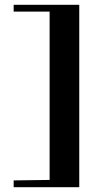

<svg xmlns="http://www.w3.org/2000/svg" viewBox="-20 -650 420 803"><path d="M37.1 132.8H311.5V-629.9H37.1V-601.6H187.5V102.5L37.1 104.5Z"/></svg>

Font: Abhaya Libre ExtraBold
Style: Regular
Weight: 800
Designer: Pushpananda Ekanayake, Sol Matas, Pathum Egodawatta
Foundry: Mooniak
Version: Version 1.050 ; ttfautohint (v1.6)